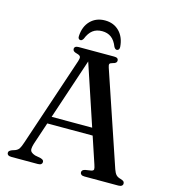

<svg xmlns="http://www.w3.org/2000/svg" viewBox="-127 -986 967 1088"><g transform="rotate(15 357.0 -442.0)"><path d="M173.5 -278.5H472L475 -236H168.5ZM221.5 -18Q221.5 -10 215.5 -5Q209.5 0 196 0H41Q28 0 21.8 -4.8Q15.5 -9.5 15.5 -18Q15.5 -24 19.5 -28.2Q23.5 -32.5 34 -37L53.5 -43.5Q67.5 -49.5 74.8 -60.2Q82 -71 91 -98.5L266.5 -623Q272.5 -641 269.2 -649Q266 -657 248.5 -661.5Q234.5 -665 229 -670Q223.5 -675 223.5 -682.5Q223.5 -691 229.8 -695.5Q236 -700 249 -700H456.5Q469.5 -700 475.5 -695.5Q481.5 -691 481.5 -682.5Q481.5 -675 476.2 -670Q471 -665 458 -662Q443.5 -658.5 440.8 -652.5Q438 -646.5 443 -632L628 -84.5Q635 -64 644.2 -54Q653.5 -44 671.5 -39.5Q685 -35.5 689.8 -30.8Q694.5 -26 694.5 -18Q694.5 -10 688 -5Q681.5 0 668.5 0H470Q457 0 450.8 -5Q444.5 -10 444.5 -18Q444.5 -25.5 449.2 -30Q454 -34.5 464 -37L499 -42.5Q512 -45.5 512.5 -53.8Q513 -62 506.5 -80.5L315.5 -653.5L330 -660.5L144.5 -104Q139 -85.5 138.8 -74Q138.5 -62.5 146 -55.2Q153.5 -48 168.5 -43L202 -36.5Q212 -33.5 216.8 -29.5Q221.5 -25.5 221.5 -18ZM354.5 -821.5Q321.5 -821.5 299.8 -805Q278 -788.5 264 -753Q260 -746.5 256.2 -743.5Q252.5 -740.5 247.5 -740.5Q240.5 -740.5 236.5 -746Q232.5 -751.5 233.5 -761Q236.5 -817.5 269.5 -851Q302.5 -884.5 354.5 -884.5Q406 -884.5 438.8 -851Q471.5 -817.5 475.5 -761Q476 -751.5 471.8 -746Q467.5 -740.5 460.5 -740.5Q456 -740.5 452 -743.5Q448 -746.5 444 -753Q430 -789 408 -805.2Q386 -821.5 354.5 -821.5Z"/></g></svg>

Font: Fraunces 11pt
Style: Regular
Weight: 400
Version: Version 1.000;[b76b70a41]